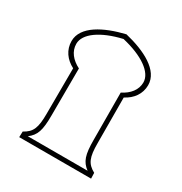

<svg xmlns="http://www.w3.org/2000/svg" viewBox="-160 -791 858 907"><g transform="rotate(30 269.0 -337.0)"><path d="M73 0H465L464 -31C420 -55 408 -83 408 -161L407 -409C450 -431 478 -469 478 -517C478 -598 378 -648 269 -674C160 -648 60 -598 60 -517C60 -469 88 -431 131 -409L130 -161C130 -83 118 -55 74 -31ZM106 -24C143 -52 154 -83 154 -166L155 -422C113 -443 86 -476 86 -517C86 -572 156 -622 268 -648C380 -622 452 -572 452 -517C452 -476 425 -443 383 -422L384 -166C384 -83 395 -52 432 -24Z"/></g></svg>

Font: Noto Sans Arabic ExtCond Thin
Style: Regular
Weight: 100
Width: 2
Designer: Monotype Design Team, Nadine Chahine, Nizar Qandah and Khaled Hosny
Foundry: Monotype Imaging Inc.
Version: Version 2.012